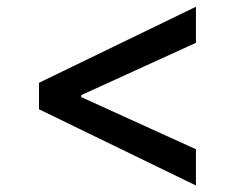

<svg xmlns="http://www.w3.org/2000/svg" viewBox="-20 -575 706 577"><path d="M97.2 -246.6V-326.2L568.8 -554.7V-446.3L224.1 -289.1V-283.2L568.8 -126.5V-17.6Z"/></svg>

Font: Karasuma Gothic
Style: Regular
Weight: 500
Designer: Rasmus Andersson / Ryoko Nishizuka
Foundry: Genbu
Version: Version 1.00